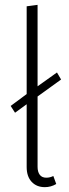

<svg xmlns="http://www.w3.org/2000/svg" viewBox="-20 -761 286 792"><path d="M200 -35 212 -2Q190 11 165 11Q131 11 110.5 -11Q90 -33 90 -72V-331L42 -296L24 -324L90 -373V-735L135 -741V-405L215 -462L232 -433L135 -363V-73Q135 -52 144 -40Q153 -28 171 -28Q186 -28 200 -35Z"/></svg>

Font: Fira Sans Extra Condensed ExtraLight
Style: Regular
Weight: 275
Width: 1
Designer: Carrois Corporate & Edenspiekermann AG
Foundry: Carrois Corporate GbR & Edenspiekermann AG
Version: Version 4.203